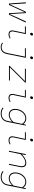

<svg xmlns="http://www.w3.org/2000/svg" viewBox="2222 -2944 956 5440"><g transform="rotate(90 2700.0 -224.0)"><path d="M80 0 46 -478H76L96 -154Q98 -121 99.5 -90Q101 -59 102 -27H106Q120 -58 134 -89Q148 -120 163 -153L311 -478H351L371 -153Q373 -120 374.5 -89.5Q376 -59 378 -27H382Q396 -59 410 -89.5Q424 -120 439 -153L587 -478H619L396 0H355L335 -316Q333 -351 331.5 -383Q330 -415 327 -450H325Q309 -415 293.5 -380.5Q278 -346 264 -314L120 0Z M951 12Q903 12 872.5 -13Q842 -38 842 -94Q842 -115 848 -142L914 -452H724L730 -478H946L874 -134Q870 -115 870 -98Q870 -53 894 -33.5Q918 -14 956 -14Q983 -14 1008 -22Q1033 -30 1062 -44L1072 -22Q1042 -7 1014 2.5Q986 12 951 12ZM943 -600Q926 -600 917.5 -609.5Q909 -619 909 -634Q909 -654 922.5 -668Q936 -682 953 -682Q970 -682 978.5 -672.5Q987 -663 987 -648Q987 -628 973.5 -614Q960 -600 943 -600Z M1308 234Q1270 234 1238 220.5Q1206 207 1186 192L1202 170Q1223 187 1250.5 197.5Q1278 208 1314 208Q1353 208 1381.5 196.5Q1410 185 1430 164Q1450 143 1462.5 115Q1475 87 1482 54L1584 -452H1344L1350 -478H1618L1512 48Q1503 93 1487.5 127.5Q1472 162 1448 186Q1424 210 1389.5 222Q1355 234 1308 234ZM1612 -600Q1595 -600 1586.5 -609.5Q1578 -619 1578 -634Q1578 -654 1591.5 -668Q1605 -682 1622 -682Q1639 -682 1647.5 -672.5Q1656 -663 1656 -648Q1656 -628 1642.5 -614Q1629 -600 1612 -600Z M1844 0 1846 -18 2276 -452H1924L1930 -478H2322L2320 -460L1890 -26H2264L2258 0Z M2751 12Q2703 12 2672.5 -13Q2642 -38 2642 -94Q2642 -115 2648 -142L2714 -452H2524L2530 -478H2746L2674 -134Q2670 -115 2670 -98Q2670 -53 2694 -33.5Q2718 -14 2756 -14Q2783 -14 2808 -22Q2833 -30 2862 -44L2872 -22Q2842 -7 2814 2.5Q2786 12 2751 12ZM2743 -600Q2726 -600 2717.5 -609.5Q2709 -619 2709 -634Q2709 -654 2722.5 -668Q2736 -682 2753 -682Q2770 -682 2778.5 -672.5Q2787 -663 2787 -648Q2787 -628 2773.5 -614Q2760 -600 2743 -600Z M3196 234Q3142 234 3099 218Q3056 202 3026 178L3044 156Q3074 182 3116 195Q3158 208 3200 208Q3281 208 3336 165.5Q3391 123 3406 42L3430 -84H3426Q3385 -45 3336 -19.5Q3287 6 3236 6Q3159 6 3112.5 -39.5Q3066 -85 3066 -174Q3066 -236 3086 -293.5Q3106 -351 3142 -394.5Q3178 -438 3227 -464Q3276 -490 3334 -490Q3388 -490 3428.5 -468Q3469 -446 3492 -410H3496L3514 -478H3538L3432 52Q3414 143 3350 188.5Q3286 234 3196 234ZM3238 -20Q3286 -20 3338 -48.5Q3390 -77 3438 -128L3490 -372Q3457 -422 3417 -443Q3377 -464 3332 -464Q3281 -464 3237.5 -439.5Q3194 -415 3162 -375Q3130 -335 3112 -284Q3094 -233 3094 -180Q3094 -99 3133 -59.5Q3172 -20 3238 -20Z M3951 12Q3903 12 3872.5 -13Q3842 -38 3842 -94Q3842 -115 3848 -142L3914 -452H3724L3730 -478H3946L3874 -134Q3870 -115 3870 -98Q3870 -53 3894 -33.5Q3918 -14 3956 -14Q3983 -14 4008 -22Q4033 -30 4062 -44L4072 -22Q4042 -7 4014 2.5Q3986 12 3951 12ZM3943 -600Q3926 -600 3917.5 -609.5Q3909 -619 3909 -634Q3909 -654 3922.5 -668Q3936 -682 3953 -682Q3970 -682 3978.5 -672.5Q3987 -663 3987 -648Q3987 -628 3973.5 -614Q3960 -600 3943 -600Z M4252 0 4348 -478H4372L4354 -368H4358Q4383 -392 4409 -414Q4435 -436 4464 -453Q4493 -470 4525.5 -480Q4558 -490 4596 -490Q4662 -490 4690 -457Q4718 -424 4718 -374Q4718 -350 4715.5 -330.5Q4713 -311 4708 -290L4650 0H4622L4680 -288Q4685 -311 4687.5 -330Q4690 -349 4690 -370Q4690 -415 4665 -439.5Q4640 -464 4592 -464Q4529 -464 4468.5 -426.5Q4408 -389 4346 -324L4280 0Z M4996 234Q4942 234 4899 218Q4856 202 4826 178L4844 156Q4874 182 4916 195Q4958 208 5000 208Q5081 208 5136 165.5Q5191 123 5206 42L5230 -84H5226Q5185 -45 5136 -19.5Q5087 6 5036 6Q4959 6 4912.5 -39.5Q4866 -85 4866 -174Q4866 -236 4886 -293.5Q4906 -351 4942 -394.5Q4978 -438 5027 -464Q5076 -490 5134 -490Q5188 -490 5228.5 -468Q5269 -446 5292 -410H5296L5314 -478H5338L5232 52Q5214 143 5150 188.5Q5086 234 4996 234ZM5038 -20Q5086 -20 5138 -48.5Q5190 -77 5238 -128L5290 -372Q5257 -422 5217 -443Q5177 -464 5132 -464Q5081 -464 5037.5 -439.5Q4994 -415 4962 -375Q4930 -335 4912 -284Q4894 -233 4894 -180Q4894 -99 4933 -59.5Q4972 -20 5038 -20Z"/></g></svg>

Font: Source Code Pro ExtraLight
Style: Italic
Weight: 200
Italic angle: -11°
Monospace: yes
Designer: Paul D. Hunt, Teo Tuominen
Foundry: Adobe Systems Incorporated
Version: Version 1.050;PS 1.000;hotconv 16.6.51;makeotf.lib2.5.65220